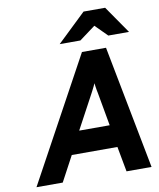

<svg xmlns="http://www.w3.org/2000/svg" viewBox="-98 -997 886 1073"><g transform="rotate(-10 345.0 -460.5)"><path d="M21 0 402.5 -700H539L674 0H532L505.5 -143H246.5L170 0ZM311 -270H484L450 -460Q448.5 -466 446.5 -477.2Q444.5 -488.5 443 -499.5Q441.5 -510.5 441 -516Q438.5 -510 433.5 -499.8Q428.5 -489.5 423.2 -479.2Q418 -469 414.5 -462.5ZM287.5 -765 450.5 -921H573L681 -765H563.5L496 -832.5L405 -765Z"/></g></svg>

Font: Overpass ExtraBold
Style: Italic
Weight: 800
Italic angle: -10°
Designer: Delve Withrington, Dave Bailey, Thomas Jockin
Foundry: Delve Fonts LLC
Version: Version 4.000